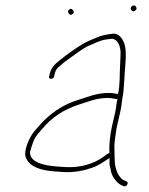

<svg xmlns="http://www.w3.org/2000/svg" viewBox="-20 -635 536 692"><path d="M421.6 -284C423.7 -293.3 425.1 -303.7 425.7 -315C426.9 -336.6 429.2 -354.9 429.6 -375C432.3 -406.2 436 -441 430.9 -467.5C427.3 -486.7 411.9 -519.2 382.4 -513C361.2 -510.1 344.3 -507.4 327.2 -499C310.2 -492.1 291.5 -485.1 275.7 -475C250.3 -459.2 222 -439.5 199.2 -421C181.1 -406.3 165.2 -394.9 158.7 -367L157.1 -360C155.7 -354 158 -351 164 -351C170 -351 173.7 -354 175.1 -360L176.7 -367C179.2 -377.9 182.7 -386.5 190.7 -393C210.9 -411.2 233.7 -427.4 256.9 -443.5C272.7 -454.5 289.3 -467 307.2 -473C326.6 -481.7 343.2 -490.4 364.8 -493L381.3 -495C384.1 -495.7 388.1 -494.8 393.2 -492.5C408.1 -485.7 414.7 -461.8 414.5 -444L413.8 -421.5C413.6 -413.2 413.2 -405 412.7 -397C410.6 -365.3 413.3 -330.6 405.3 -296L394.8 -298C387.1 -299.3 379.3 -300 371.3 -300C327.8 -300 294.5 -284.9 259.3 -274C212.9 -259.6 175.8 -235.7 142.1 -204C127.5 -190.4 116.3 -176 104.6 -163C87.1 -142.5 62 -90.5 74 -65C88.2 -32.5 129.1 -20.4 178.9 -17L208.5 -15C246.2 -12.6 282.2 -19.9 310.9 -30C335.6 -38.1 354.1 -52.3 374 -65H375L374.6 -46C375.1 -39.3 376.1 -33.7 377.7 -29L380.5 -15C385.1 2.3 400.2 23.7 416.6 32L425.7 36C435.5 40 445.9 24.3 436.6 19L427.5 15C413.7 9.3 403 -9.4 399.3 -23L395.5 -37C394.5 -41 393.9 -45.7 393.8 -51L392.9 -69C393.6 -90.1 390.3 -106.4 393.8 -129C396.3 -144.5 398.1 -164.8 401.8 -181L413.3 -231C417.5 -248.8 418.7 -265.8 421.6 -284ZM452.5 -600C455.6 -596 459.3 -590.9 467.3 -597C475.2 -603 471.8 -608.7 468.5 -613C461.3 -620.7 446.1 -608.3 452.5 -600ZM226.8 -588C230 -583.8 233.4 -578 241.4 -584.5C249.5 -591.1 244.8 -595.8 241.5 -600C235.7 -609.4 219.3 -596 226.8 -588ZM374.4 -84C367 -80.7 360.4 -75.9 353.2 -70C318 -44.4 268.3 -29.3 213.6 -33L184.1 -35C142.1 -38.1 85.8 -48.6 88.3 -88C91 -99.4 95.4 -110.6 99.2 -122C106.8 -144.9 119.3 -154.1 132.5 -171C166.2 -211.6 209.8 -240 261.3 -257C294.3 -267.2 327.3 -282 367.1 -282C373.8 -282 380.6 -281.3 387.6 -280L399.2 -278C400.5 -278 401.9 -278.3 403.4 -279C399.4 -261.7 398.9 -246.3 395.1 -230L383.8 -181C376.3 -148.4 372.7 -109.2 374.4 -84Z"/></svg>

Font: HoneyBee
Style: BLnIt
Weight: 100
Foundry: Cannot Into Space Fonts
Version: Version 0.89